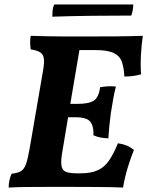

<svg xmlns="http://www.w3.org/2000/svg" viewBox="-20 -840 662 863"><path d="M19 3Q19 -13 22 -28Q25 -43 32 -59Q60 -62 74.5 -71Q89 -80 97 -103Q105 -126 113 -171L173 -520Q180 -558 177 -577.5Q174 -597 159.5 -605.5Q145 -614 118 -618Q116 -632 115.5 -647Q115 -662 118 -679Q153 -678 195.5 -677Q238 -676 278 -676Q318 -676 344 -676Q435 -676 499 -676.5Q563 -677 622 -679Q616 -640 613.5 -593Q611 -546 614 -506Q580 -496 539 -496Q537 -535 528 -561.5Q519 -588 491.5 -601.5Q464 -615 408 -615H337L296 -373H326Q379 -373 401.5 -387.5Q424 -402 430 -448Q447 -451 464.5 -452Q482 -453 501 -451Q494 -424 489 -396Q484 -368 478 -330Q470 -269 467 -218Q448 -219 431.5 -222Q415 -225 400 -232Q402 -271 386.5 -292Q371 -313 319 -313H286L261 -163Q253 -119 256 -97Q259 -75 275.5 -68Q292 -61 326 -61H343Q390 -61 420 -75Q450 -89 470.5 -119Q491 -149 510 -196Q532 -193 549 -186Q566 -179 582 -166Q568 -132 554.5 -88Q541 -44 533 3Q489 1 425 0.5Q361 0 296 0Q254 0 203 0Q152 0 103 0.5Q54 1 19 3ZM215 -765Q215 -775 216.5 -792Q218 -809 224 -820H579Q579 -810 577 -796.5Q575 -783 570 -770Q480 -770 391.5 -769Q303 -768 215 -765Z"/></svg>

Font: Vollkorn
Style: Bold Italic
Weight: 700
Italic angle: -11°
Designer: Friedrich Althausen
Foundry: Friedrich Althausen
Version: Version 5.000; ttfautohint (v1.8.3)